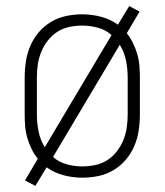

<svg xmlns="http://www.w3.org/2000/svg" viewBox="-20 -575 540 630"><path d="M96 35 62 17 104 -54Q92 -69 83.5 -86.5Q75 -104 69.5 -123Q64 -142 62.5 -161.5Q61 -181 61 -200V-320Q61 -347 65 -373.5Q69 -400 79.5 -424.5Q90 -449 107.5 -469.5Q125 -490 148 -503.5Q171 -517 197 -522.5Q223 -528 250 -528Q281 -528 311.5 -520Q342 -512 367 -494L404 -555L438 -537L396 -466Q408 -451 416.5 -433.5Q425 -416 430.5 -397Q436 -378 437.5 -358.5Q439 -339 439 -320V-200Q439 -173 435 -146.5Q431 -120 420.5 -95.5Q410 -71 392.5 -50.5Q375 -30 352 -16.5Q329 -3 303 2.5Q277 8 250 8Q219 8 188.5 0Q158 -8 133 -26ZM127 -92 346 -460Q327 -477 301.5 -484Q276 -491 250 -491Q228 -491 207 -486.5Q186 -482 168 -470.5Q150 -459 136.5 -441.5Q123 -424 115 -404Q107 -384 104 -363Q101 -342 101 -320V-200Q101 -172 106.5 -144Q112 -116 127 -92ZM250 -29Q272 -29 293 -33.5Q314 -38 332 -49.5Q350 -61 363.5 -78.5Q377 -96 385 -116Q393 -136 396 -157Q399 -178 399 -200V-320Q399 -348 393.5 -376Q388 -404 373 -428L154 -60Q173 -43 198.5 -36Q224 -29 250 -29Z"/></svg>

Font: Iosevka Extralight
Style: Regular
Weight: 200
Monospace: yes
Designer: Belleve Invis
Foundry: Belleve Invis
Version: Version 32.0.1; ttfautohint (v1.8.4)